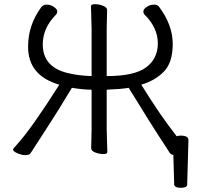

<svg xmlns="http://www.w3.org/2000/svg" viewBox="-20 -725 953 916"><path d="M811 155 807 14Q795 12 790 5Q780 -12 744.5 -65.5Q709 -119 594 -306Q560 -300 489 -297V-106L492 0Q492 10 473 10Q454 10 434.5 2.5Q415 -5 415 -18L417 -107V-297Q379 -297 323 -306Q256 -194 197 -104Q138 -14 131 -2Q124 10 117.5 12.5Q111 15 97.5 15Q84 15 63 6Q42 -3 42 -12Q42 -15 64 -39Q131 -113 263 -321Q114 -364 114 -502Q114 -606 177 -691Q186 -703 203.5 -703Q221 -703 237 -692Q253 -681 253 -671Q253 -661 247 -655Q184 -592 184 -513Q184 -408 297 -378Q350 -364 417 -362V-589L414 -695Q414 -705 433 -705Q452 -705 471.5 -697.5Q491 -690 491 -677L489 -588V-362Q621 -362 677 -403.5Q733 -445 733 -518.5Q733 -592 670 -655Q664 -661 664 -671Q664 -681 680 -692Q696 -703 714.5 -703Q733 -703 740 -691Q804 -605 804 -515.5Q804 -426 761.5 -383Q719 -340 654 -321Q744 -175 823 -75Q832 -78 842 -78Q879 -78 879 -57V-56L873 155Q873 171 843 171Q813 171 811 155Z"/></svg>

Font: LXGW WenKai TC
Style: Regular
Weight: 400
Designer: LXGW / Fontworks Inc.
Foundry: LXGW / Fontworks Inc.
Version: Version 1.330